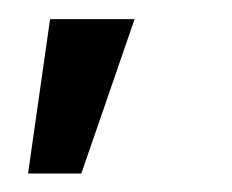

<svg xmlns="http://www.w3.org/2000/svg" viewBox="-20 -784 247 204"><path d="M9.8 -599.6 33.2 -763.7H123L66.4 -599.6Z"/></svg>

Font: Inter Display V
Style: Regular
Weight: 400
Designer: Rasmus Andersson
Foundry: rsms
Version: Version 3.015;git-src